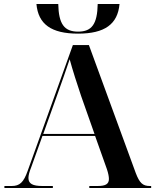

<svg xmlns="http://www.w3.org/2000/svg" viewBox="-20 -939 775 959"><path d="M370 -771C503 -771 568 -818 577 -919H468C466 -819 439 -781 370 -781C301 -781 273 -819 271 -919H162C171 -818 236 -771 370 -771ZM2 0H244V-10H191C144 -10 122 -21 122 -50C122 -64 127 -81 136 -104L192 -260H455L514 -94C521 -73 524 -57 524 -45C524 -19 506 -10 468 -10H426V0H735V-10H728C693 -10 677 -25 658 -75L424 -714H344L118 -85C98 -28 78 -10 39 -10H2ZM196 -270 268 -471C288 -528 311 -591 328 -643C342 -591 366 -516 385 -460L452 -270Z"/></svg>

Font: Noto Serif Display SemiBold
Style: Regular
Weight: 600
Designer: Monotype Design Team
Foundry: Monotype Imaging Inc.
Version: Version 2.009